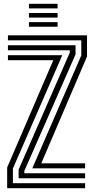

<svg xmlns="http://www.w3.org/2000/svg" viewBox="-20 -985 493 1005"><path d="M149.2 -104 405.5 -694.8V-774H21.5V-800H435.5V-689L196 -130H425.5V-104ZM17.5 0V-108.2L259 -670H21.5V-696H306L47.5 -102.8V-26H425.5V0ZM77.5 -52V-97L345.2 -709.5V-722H21.5V-748H375.5V-700.5L107.2 -89.8V-78H425.5V-52ZM131.5 -941V-965H281.5V-941ZM131.5 -845V-869H281.5V-845ZM131.5 -893V-917H281.5V-893Z"/></svg>

Font: Big Shoulders Inline Display Thin Black
Style: Regular
Weight: 900
Version: Version 2.002